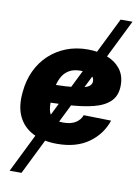

<svg xmlns="http://www.w3.org/2000/svg" viewBox="-100 -794 776 1064"><g transform="rotate(10 288.5 -262.0)"><path d="M30.3 204.1 490.7 -727.5H557.6L97.2 204.1ZM263.2 11.7Q183.6 11.7 127.2 -16.6Q70.8 -44.9 43.9 -100.6Q17.1 -156.2 25.9 -238.3Q31.7 -304.2 57.1 -358.4Q82.5 -412.6 124.5 -451.7Q166.5 -490.7 221.2 -512Q275.9 -533.2 341.3 -533.2Q400.9 -533.2 449.2 -514.9Q497.6 -496.6 526.1 -460.2Q554.7 -423.8 554.7 -368.7Q554.7 -312 522.2 -279.1Q489.7 -246.1 428.2 -230.5Q366.7 -214.8 279.3 -210.2Q191.9 -205.6 81.5 -205.6L98.1 -307.1Q193.4 -307.1 252.4 -310.5Q311.5 -314 343.8 -320.8Q376 -327.6 387.7 -338.6Q399.4 -349.6 399.4 -364.7Q399.4 -386.2 379.9 -398.2Q360.4 -410.2 323.2 -410.2Q281.2 -410.2 255.6 -394Q230 -377.9 216.3 -351.3Q202.6 -324.7 197.3 -293.7Q191.9 -262.7 189.5 -232.9Q186.5 -197.3 191.2 -169.4Q195.8 -141.6 215.6 -126Q235.4 -110.4 276.9 -110.4Q319.3 -110.4 345.5 -126.7Q371.6 -143.1 381.3 -170.4L536.1 -167Q508.8 -86.4 439.2 -37.4Q369.6 11.7 263.2 11.7Z"/></g></svg>

Font: Inter 28pt ExtraBold
Style: Italic
Weight: 800
Italic angle: -9.3988°
Designer: Rasmus Andersson
Foundry: rsms
Version: Version 4.001;git-66647c0bb